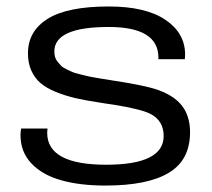

<svg xmlns="http://www.w3.org/2000/svg" viewBox="-20 -558 651 590"><path d="M304.2 12.2Q225.1 12.2 167.5 -4.2Q109.9 -20.5 76.4 -55.9Q43 -91.3 43 -143.1Q43 -151.4 44.9 -163.1H126Q126 -161.6 125.5 -156.7Q125 -151.9 125 -149.9Q125 -51.8 306.2 -51.8Q482.9 -51.8 482.9 -140.1Q482.9 -187 442.4 -208Q413.6 -222.7 329.1 -236.3Q322.3 -237.3 308.1 -239.3Q296.4 -241.2 290 -242.2Q244.6 -249 212.6 -256.3Q180.7 -263.7 151.4 -275.6Q122.1 -287.6 104.2 -303Q86.4 -318.4 76.2 -341.3Q65.9 -364.3 65.9 -394Q65.9 -462.4 126.5 -500.2Q187 -538.1 314 -538.1Q426.8 -538.1 487.3 -497.8Q547.9 -457.5 548.8 -392.1Q548.8 -383.8 547.9 -376H466.8V-380.9Q466.8 -475.1 314 -475.1Q147 -475.1 147 -399.9Q147 -390.6 149.2 -382.8Q151.4 -375 157 -368.2Q162.6 -361.3 167.7 -356Q172.9 -350.6 183.3 -345.7Q193.8 -340.8 200.9 -337.4Q208 -334 222.4 -330.6Q236.8 -327.1 245.1 -325Q253.4 -322.8 270.8 -319.8Q288.1 -316.9 296.6 -315.4Q305.2 -314 324.2 -311Q424.3 -295.9 463.9 -282.2Q539.1 -256.3 557.1 -198.7Q564 -177.7 564 -151.9Q564 -65.9 498.5 -26.9Q433.1 12.2 304.2 12.2Z"/></svg>

Font: Archivo Expanded Light
Style: Regular
Weight: 300
Width: 7
Designer: Hector Gatti
Foundry: Omnibus-Type
Version: Version 2.001